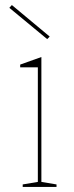

<svg xmlns="http://www.w3.org/2000/svg" viewBox="-20 -741 294 761"><path d="M70 0V-10L130 -20V-474H60V-485L144 -515V-20L204 -10V0ZM167 -586 17 -710 27 -721 177 -596Z"/></svg>

Font: Kalnia Thin
Style: Regular
Weight: 100
Version: Version 1.105